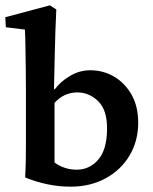

<svg xmlns="http://www.w3.org/2000/svg" viewBox="-26 -700 579 728"><path d="M69.3 -27.3Q71.3 -60.5 71.8 -91.3Q72.3 -122.1 72.3 -153.8Q72.3 -185.5 72.3 -217.8V-353.5Q72.3 -394.5 71.8 -432.6Q71.3 -470.7 70.8 -502Q70.3 -533.2 69.8 -555.7Q69.3 -578.1 68.4 -587.9L-3.9 -596.7L-5.9 -634.8L163.1 -679.7L187.5 -664.1Q185.5 -624 184.1 -584Q182.6 -543.9 181.6 -491.7Q180.7 -439.5 178.7 -362.3L181.6 -361.3Q203.1 -390.6 239.3 -412.1Q275.4 -433.6 316.4 -433.6Q365.2 -433.6 406.2 -409.7Q447.3 -385.7 472.7 -341.3Q498 -296.9 498 -234.4Q498 -166 465.8 -111.3Q433.6 -56.6 375.5 -24.4Q317.4 7.8 241.2 7.8Q196.3 7.8 152.8 -1.5Q109.4 -10.7 69.3 -27.3ZM264.6 -56.6Q313.5 -56.6 346.2 -94.2Q378.9 -131.8 379.9 -209Q380.9 -282.2 346.7 -315.9Q312.5 -349.6 266.6 -349.6Q242.2 -349.6 219.7 -339.4Q197.3 -329.1 180.7 -309.6V-84Q197.3 -71.3 218.8 -64Q240.2 -56.6 264.6 -56.6Z"/></svg>

Font: Crimson Pro SemiBold
Style: Regular
Weight: 600
Designer: Jacques Le Bailly
Foundry: Baron von Fonthausen
Version: Version 1.003